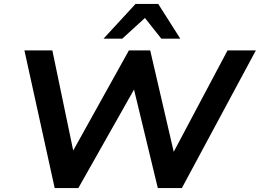

<svg xmlns="http://www.w3.org/2000/svg" viewBox="-20 -963 1330 983"><path d="M260 0 105 -705H248L363 -153H333L640 -705H749L877 -153H852L1145 -705H1290L911 0H788L662 -522H676L381 0ZM510 -765 674 -943H790L903 -765H806L722 -871L606 -765Z"/></svg>

Font: Nunito Sans 10pt SemiExpanded
Style: Bold Italic
Weight: 700
Width: 6
Italic angle: -9°
Designer: Vernon Adams
Foundry: Vernon Adams
Version: Version 3.101;gftools[0.9.27]